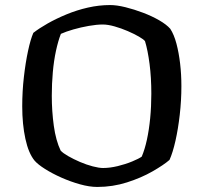

<svg xmlns="http://www.w3.org/2000/svg" viewBox="-20 -740 806 760"><path d="M365 0Q334 0 296.5 -10.5Q259 -21 223 -37Q187 -53 158.5 -71Q130 -89 117 -104Q93 -133 80.5 -190.5Q68 -248 68 -319Q68 -378 74.5 -435Q81 -492 91 -538.5Q101 -585 112 -610Q135 -628 168.5 -647Q202 -666 243 -683Q284 -700 328 -710Q372 -720 416 -720Q442 -720 476.5 -711.5Q511 -703 546.5 -689.5Q582 -676 610.5 -659.5Q639 -643 654 -626Q669 -603 678.5 -567Q688 -531 693 -488Q698 -445 698 -399Q698 -342 691.5 -285.5Q685 -229 674.5 -182.5Q664 -136 651 -107Q628 -87 583.5 -61.5Q539 -36 482.5 -18Q426 0 365 0ZM388 -75Q415 -75 446 -82.5Q477 -90 503.5 -101Q530 -112 541 -120Q553 -148 561.5 -187Q570 -226 574.5 -272.5Q579 -319 579 -369Q579 -433 572 -487Q565 -541 554 -577Q549 -584 530 -595Q511 -606 485.5 -617Q460 -628 433.5 -635.5Q407 -643 387 -643Q363 -643 331.5 -637.5Q300 -632 270.5 -623.5Q241 -615 221 -606Q210 -578 201.5 -538.5Q193 -499 189 -453.5Q185 -408 185 -361Q185 -300 193 -242Q201 -184 220 -144Q229 -134 250 -122Q271 -110 296.5 -99Q322 -88 347 -81.5Q372 -75 388 -75Z"/></svg>

Font: Texturina Medium
Style: Regular
Weight: 500
Designer: Guillermo Torres Carreño
Foundry: Omnibus-Type
Version: Version 1.003